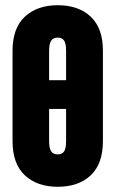

<svg xmlns="http://www.w3.org/2000/svg" viewBox="-20 -709 442 735"><path d="M201 -689Q281 -689 327.5 -645Q374 -601 374 -515V-169Q374 -82 327.5 -38Q281 6 201 6Q122 6 75 -38Q28 -82 28 -169V-515Q28 -601 75 -645Q122 -689 201 -689ZM201 -565Q184 -565 176 -553.5Q168 -542 168 -513V-402H233V-513Q233 -542 225.5 -553.5Q218 -565 201 -565ZM201 -118Q218 -118 225.5 -129.5Q233 -141 233 -170V-292H168V-170Q168 -141 176 -129.5Q184 -118 201 -118Z"/></svg>

Font: Sofia Sans Extra Condensed Black
Style: Regular
Weight: 900
Designer: Botio Nikoltchev, Ani Petrova
Foundry: lettersoup
Version: Version 4.101